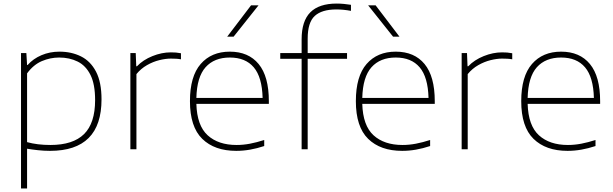

<svg xmlns="http://www.w3.org/2000/svg" viewBox="-20 -838 3442 1078"><path d="M98 220V-540H128L132 -473H135Q166.5 -508.5 213 -528.2Q259.5 -548 314 -548Q381 -548 434.5 -521.5Q488 -495 519 -436Q550 -377 550 -280Q550 9 261 9Q226 9 192.5 5.2Q159 1.5 132 -3V220ZM263 -24Q390 -24 452 -85.2Q514 -146.5 514 -276Q514 -365 488 -417.2Q462 -469.5 416.2 -492.2Q370.5 -515 312 -515Q262.5 -515 215.2 -495Q168 -475 132 -426V-40Q189.5 -24 263 -24Z M712 0V-540H742L745 -466H749Q783.5 -502 835.8 -523Q888 -544 939 -544Q955 -544 967.8 -543Q980.5 -542 996 -539V-505Q982.5 -507.5 968.8 -508.2Q955 -509 939 -509Q909.5 -509 874.2 -500.2Q839 -491.5 805.2 -472.2Q771.5 -453 746 -422V0Z M1306.5 9Q1184.5 9 1115.5 -58.5Q1046.5 -126 1046.5 -270Q1046.5 -409.5 1106.8 -478.8Q1167 -548 1270.5 -548Q1375 -548 1432.2 -478.5Q1489.5 -409 1489.5 -270V-255H1082.5Q1086 -133 1145.8 -78.5Q1205.5 -24 1308.5 -24Q1345.5 -24 1383.5 -31.2Q1421.5 -38.5 1463.5 -52V-18Q1422.5 -4.5 1384 2.2Q1345.5 9 1306.5 9ZM1270.5 -515Q1183 -515 1134.2 -460.5Q1085.5 -406 1082.5 -288H1454.5Q1451.5 -405 1404.8 -460Q1358 -515 1270.5 -515ZM1255.5 -632 1389.5 -808H1431.5L1291.5 -632Z M1673.5 0V-508H1553.5V-540H1673.5V-617Q1673.5 -720 1722.5 -769Q1771.5 -818 1870.5 -818Q1890 -818 1911 -816Q1932 -814 1950.5 -811V-777Q1907.5 -785 1868.5 -785Q1787 -785 1747.2 -748.5Q1707.5 -712 1707.5 -621V-540H1928.5V-508H1707.5V0Z M2238 9Q2116 9 2047 -58.5Q1978 -126 1978 -270Q1978 -409.5 2038.2 -478.8Q2098.5 -548 2202 -548Q2306.5 -548 2363.8 -478.5Q2421 -409 2421 -270V-255H2014Q2017.5 -133 2077.2 -78.5Q2137 -24 2240 -24Q2277 -24 2315 -31.2Q2353 -38.5 2395 -52V-18Q2354 -4.5 2315.5 2.2Q2277 9 2238 9ZM2202 -515Q2114.5 -515 2065.8 -460.5Q2017 -406 2014 -288H2386Q2383 -405 2336.2 -460Q2289.5 -515 2202 -515ZM2187 -632 2047 -808H2089L2223 -632Z M2572 0V-540H2602L2605 -466H2609Q2643.5 -502 2695.8 -523Q2748 -544 2799 -544Q2815 -544 2827.8 -543Q2840.5 -542 2856 -539V-505Q2842.5 -507.5 2828.8 -508.2Q2815 -509 2799 -509Q2769.5 -509 2734.2 -500.2Q2699 -491.5 2665.2 -472.2Q2631.5 -453 2606 -422V0Z M3166.5 9Q3044.5 9 2975.5 -58.5Q2906.5 -126 2906.5 -270Q2906.5 -409.5 2966.8 -478.8Q3027 -548 3130.5 -548Q3235 -548 3292.2 -478.5Q3349.5 -409 3349.5 -270V-255H2942.5Q2946 -133 3005.8 -78.5Q3065.5 -24 3168.5 -24Q3205.5 -24 3243.5 -31.2Q3281.5 -38.5 3323.5 -52V-18Q3282.5 -4.5 3244 2.2Q3205.5 9 3166.5 9ZM3130.5 -515Q3043 -515 2994.2 -460.5Q2945.5 -406 2942.5 -288H3314.5Q3311.5 -405 3264.8 -460Q3218 -515 3130.5 -515Z"/></svg>

Font: Encode Sans Exp Th
Style: Regular
Weight: 100
Width: 7
Designer: Multiple Designers
Foundry: Impallari Type
Version: Version 3.002; ttfautohint (v1.8.3) -l 8 -r 50 -G 200 -x 14 